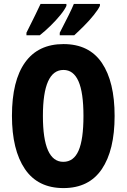

<svg xmlns="http://www.w3.org/2000/svg" viewBox="-20 -950 646 980"><path d="M565 -358Q565 -183 499.5 -86.5Q434 10 304 10Q173 10 107 -87.5Q41 -185 41 -359Q41 -538 108 -631.5Q175 -725 304 -725Q435 -725 500 -629Q565 -533 565 -358ZM199 -358Q199 -124 303 -124Q356 -124 381 -181Q406 -238 406 -358Q406 -478 380.5 -535.5Q355 -593 304 -593Q199 -593 199 -358ZM490 -920Q481 -901 458.5 -873Q436 -845 408.5 -817.5Q381 -790 359 -770H285V-783Q311 -833 330 -871.5Q349 -910 357 -930H490ZM319 -920Q310 -900 288 -873Q266 -846 238.5 -819Q211 -792 183 -770H115V-783Q141 -834 159.5 -872.5Q178 -911 187 -930H319Z"/></svg>

Font: Noto Sans Lao ExtraCondensed ExtraBold
Style: Regular
Weight: 800
Width: 2
Designer: Monotype Design Team
Foundry: Monotype Imaging Inc.
Version: Version 2.003; ttfautohint (v1.8.4.7-5d5b)